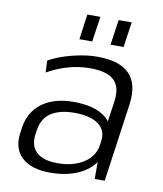

<svg xmlns="http://www.w3.org/2000/svg" viewBox="-83 -794 738 869"><g transform="rotate(10 286.5 -360.0)"><path d="M410 -174 437 -362Q446 -428 413.5 -459Q381 -490 303 -490Q253 -490 203 -476Q153 -462 108 -436L105 -490Q134 -507 171.5 -519.5Q209 -532 249.5 -539.5Q290 -547 326 -547Q429 -547 474 -501Q519 -455 507 -362L456 0H410ZM205 7Q119 7 75.5 -33.5Q32 -74 42 -145L46 -174Q57 -246 112 -286.5Q167 -327 257 -327Q352 -327 402 -288.5Q452 -250 441 -179L437 -148Q427 -76 365 -34.5Q303 7 205 7ZM231 -41Q304 -41 352 -72.5Q400 -104 407 -157L409 -173Q417 -223 379.5 -251Q342 -279 269 -279Q202 -279 161.5 -253Q121 -227 113 -168L111 -154Q103 -99 134.5 -70Q166 -41 231 -41ZM308 -727 291 -611H232L248 -727ZM452 -727 435 -611H375L392 -727Z"/></g></svg>

Font: Pathway Extreme 28pt Light
Style: Italic
Weight: 300
Italic angle: -8°
Designer: Eduardo Rodriguez Tunni
Foundry: Eduardo Rodriguez Tunni
Version: Version 1.001;gftools[0.9.26]